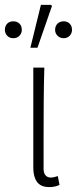

<svg xmlns="http://www.w3.org/2000/svg" viewBox="-44 -756 314 784"><path d="M157 8Q135 8 121 -0.5Q107 -9 99.5 -27Q92 -45 92 -73V-480H137Q135 -410 134.5 -340.5Q134 -271 134 -203Q134 -135 134 -67Q134 -49 142 -40Q150 -31 163 -31Q170 -31 176.5 -32.5Q183 -34 192 -37L199 -1Q191 3 180.5 5.5Q170 8 157 8ZM10 -600Q-5 -600 -14.5 -610Q-24 -620 -24 -634Q-24 -650 -14.5 -659.5Q-5 -669 10 -669Q26 -669 35.5 -659.5Q45 -650 45 -634Q45 -620 35.5 -610Q26 -600 10 -600ZM216 -600Q201 -600 191 -610Q181 -620 181 -634Q181 -650 191 -659.5Q201 -669 216 -669Q231 -669 240.5 -659.5Q250 -650 250 -634Q250 -620 240.5 -610Q231 -600 216 -600ZM80 -561 123 -736H165L168 -731L109 -561Z"/></svg>

Font: Source Sans 3 Light
Style: Regular
Weight: 300
Designer: Paul D. Hunt
Foundry: Adobe
Version: Version 3.052;hotconv 1.1.0;makeotfexe 2.6.0